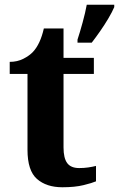

<svg xmlns="http://www.w3.org/2000/svg" viewBox="-20 -780 502 810"><path d="M243 10Q176 10 136 -25Q96 -60 96 -148V-468H21V-519Q53 -519 78.5 -532Q104 -545 119 -561Q150 -594 165 -660H248V-536H376V-468H248V-158Q248 -113 263.5 -92Q279 -71 314 -71Q334 -71 351.5 -73.5Q369 -76 385 -80V-15Q369 -8 332.5 1Q296 10 243 10ZM307 -613Q317 -643 328.5 -685Q340 -727 346 -760H462V-750Q453 -729 437 -702Q421 -675 402.5 -648.5Q384 -622 367 -600H307Z"/></svg>

Font: Noto Serif Thai
Style: Bold
Weight: 700
Designer: Monotype Design Team
Foundry: Monotype Imaging Inc.
Version: Version 2.002; ttfautohint (v1.8.4.7-5d5b)